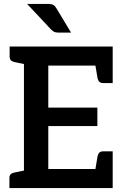

<svg xmlns="http://www.w3.org/2000/svg" viewBox="-20 -958 635 978"><path d="M102 0V-721H554V-624H226V-410H476V-316H226V-97H554V0ZM462 -73 477 -162Q480 -175 486.5 -181Q493 -187 504 -187H554V-97ZM462 -648 554 -624V-535H504Q493 -535 486.5 -541Q480 -547 477 -559ZM129 -721 117 -629 53 -642Q41 -645 35 -651.5Q29 -658 29 -670V-721ZM28 0V-52Q28 -64 34.5 -70.5Q41 -77 53 -79L116 -92L129 0ZM118 -938H225Q244 -938 253 -932Q262 -926 269 -913L342 -792H278Q264 -792 256.5 -795.5Q249 -799 240 -808Z"/></svg>

Font: Aleo SemiBold
Style: Regular
Weight: 600
Designer: Alessio Laiso
Foundry: Alessio Laiso
Version: Version 2.001;gftools[0.9.29]